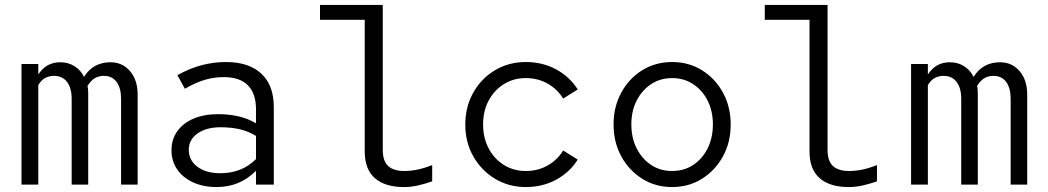

<svg xmlns="http://www.w3.org/2000/svg" viewBox="-20 -747 4240 777"><path d="M67 0V-488H135V-446Q153 -472 174.5 -483.5Q196 -495 224 -495Q256 -495 281 -479.5Q306 -464 320 -436Q340 -467.1 366.5 -481Q393 -495 427.2 -495Q475.6 -495 506.3 -459Q537 -423 537 -365V0H470V-347Q470 -390.3 452.1 -415.1Q434.1 -440 400 -440Q381.3 -440 365.1 -431.5Q349 -423 334 -399Q336 -391 336.5 -382.6Q337 -374.3 337 -365V0H270V-347Q270 -390.3 251.5 -415.1Q233 -440 198 -440Q181 -440 164.9 -432.5Q148.9 -425 135 -403V0Z M856 10Q803 10 761.5 -9Q720 -28 697 -61.5Q674 -95 674 -139Q674 -183 697.5 -216Q721 -249 763.5 -267Q806 -285 862 -285Q906 -285 944 -276.5Q982 -268 1016 -248V-304Q1016 -369 983 -402Q950 -435 885 -435Q848 -435 811 -424.5Q774 -414 728 -388L698 -443Q751 -472 799 -484Q847 -496 894 -496Q987 -496 1037.5 -449Q1088 -402 1088 -314V0H1016V-56Q982 -22 942.5 -6Q903 10 856 10ZM744 -141Q744 -98 779 -72Q814 -46 871 -46Q914 -46 949.5 -59.5Q985 -73 1016 -103V-197Q985 -216 950 -224Q915 -232 873 -232Q815 -232 779.5 -207Q744 -182 744 -141Z M1615 10Q1538 10 1497 -26Q1456 -62 1456 -134V-667H1275V-727H1529V-141Q1529 -95 1551 -75Q1573 -55 1616 -55Q1642 -55 1669 -60.5Q1696 -66 1729 -79V-13Q1700 -3 1671.5 3.5Q1643 10 1615 10Z M2108 10Q2039 10 1983.5 -23.5Q1928 -57 1895.5 -114Q1863 -171 1863 -243Q1863 -315 1895.5 -372.5Q1928 -430 1983.5 -463Q2039 -496 2108 -496Q2176 -496 2231 -466Q2286 -436 2318 -385L2259 -348Q2236 -386 2196.5 -408.5Q2157 -431 2108 -431Q2058 -431 2019 -406.5Q1980 -382 1957.5 -340Q1935 -298 1935 -243Q1935 -189 1957.5 -146.5Q1980 -104 2019 -79.5Q2058 -55 2108 -55Q2157 -55 2196.5 -77.5Q2236 -100 2259 -138L2318 -101Q2286 -50 2231 -20Q2176 10 2108 10Z M2700 10Q2633 10 2579.4 -23.4Q2525.8 -56.8 2494.4 -114Q2463 -171.2 2463 -243.1Q2463 -315 2494.4 -372.5Q2525.8 -430 2579.4 -463Q2633 -496 2699.9 -496Q2766.9 -496 2820.4 -463Q2874 -430 2905.5 -372.5Q2937 -315 2937 -243.1Q2937 -171.2 2905.6 -114Q2874.1 -56.8 2820.6 -23.4Q2767 10 2700 10ZM2699.5 -55Q2748 -55 2785 -79.3Q2822 -103.6 2843.5 -146.3Q2865 -189 2865 -243.5Q2865 -298 2843.5 -340.2Q2821.9 -382.4 2784.8 -406.7Q2747.7 -431 2700 -431Q2652 -431 2615 -406.5Q2578 -382 2556.5 -340Q2535 -298 2535 -243.5Q2535 -189 2556.5 -146.5Q2578 -104 2615 -79.5Q2652 -55 2699.5 -55Z M3415 10Q3338 10 3297 -26Q3256 -62 3256 -134V-667H3075V-727H3329V-141Q3329 -95 3351 -75Q3373 -55 3416 -55Q3442 -55 3469 -60.5Q3496 -66 3529 -79V-13Q3500 -3 3471.5 3.5Q3443 10 3415 10Z M3667 0V-488H3735V-446Q3753 -472 3774.5 -483.5Q3796 -495 3824 -495Q3856 -495 3881 -479.5Q3906 -464 3920 -436Q3940 -467.1 3966.5 -481Q3993 -495 4027.2 -495Q4075.6 -495 4106.3 -459Q4137 -423 4137 -365V0H4070V-347Q4070 -390.3 4052.1 -415.1Q4034.1 -440 4000 -440Q3981.3 -440 3965.2 -431.5Q3949 -423 3934 -399Q3936 -391 3936.5 -382.6Q3937 -374.3 3937 -365V0H3870V-347Q3870 -390.3 3851.5 -415.1Q3833 -440 3798 -440Q3781 -440 3764.9 -432.5Q3748.9 -425 3735 -403V0Z"/></svg>

Font: Red Hat Mono VF Light
Style: Regular
Weight: 300
Monospace: yes
Designer: Pentagram, MCKL
Foundry: Pentagram, MCKL
Version: Version 1.023